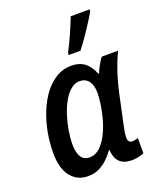

<svg xmlns="http://www.w3.org/2000/svg" viewBox="-146 -880 818 981"><g transform="rotate(-20 262.5 -390.0)"><path d="M162.1 9.8Q104.5 9.8 69.3 -33.9Q34.2 -77.6 34.2 -162.1Q34.2 -219.2 44.9 -275.4Q55.7 -331.5 76.2 -381.1Q96.7 -430.7 125.7 -468.8Q154.8 -506.8 191.7 -528.6Q228.5 -550.3 272.5 -550.3Q318.4 -550.3 346.9 -526.9Q375.5 -503.4 389.2 -464.4H393.1Q398.4 -477.1 405.5 -491.2Q412.6 -505.4 420.4 -518.3Q428.2 -531.2 436 -540.5H524.9Q512.7 -516.6 500 -483.9Q487.3 -451.2 475.8 -412.6Q464.4 -374 455.1 -332L418 -158.2Q415 -144.5 413.3 -131.8Q411.6 -119.1 411.6 -109.9Q411.6 -93.8 418.5 -86.9Q425.3 -80.1 437 -80.1Q443.4 -80.1 451.4 -81.8Q459.5 -83.5 466.8 -86.4V-3.9Q455.6 1.5 437 5.6Q418.5 9.8 401.4 9.8Q368.2 9.8 348.4 -2Q328.6 -13.7 319.8 -33.7Q311 -53.7 310.1 -78.1H306.6Q288.1 -52.7 266.8 -33Q245.6 -13.2 220 -1.7Q194.3 9.8 162.1 9.8ZM202.6 -77.6Q234.4 -77.6 259.8 -101.8Q285.2 -126 304 -164.8Q322.8 -203.6 333.5 -246.6Q342.8 -284.2 347.4 -316.2Q352.1 -348.1 352.1 -374Q352.1 -415.5 335 -438.5Q317.9 -461.4 285.6 -461.4Q259.3 -461.4 236.8 -442.4Q214.4 -423.3 196.8 -391.8Q179.2 -360.4 167 -322.3Q154.8 -284.2 148.2 -244.9Q141.6 -205.6 141.6 -171.4Q141.6 -124 157 -100.8Q172.4 -77.6 202.6 -77.6ZM279.8 -606 281.2 -619.1Q289.6 -634.8 300.3 -656.7Q311 -678.7 321.8 -702.9Q332.5 -727.1 341.8 -749.8Q351.1 -772.5 357.4 -788.6H460L459 -777.3Q450.7 -762.2 436.8 -740.2Q422.9 -718.3 406.7 -693.8Q390.6 -669.4 374.3 -646.5Q357.9 -623.5 344.2 -606Z"/></g></svg>

Font: Open Sans SemiCondensed SemiBold
Style: Italic
Weight: 600
Width: 4
Italic angle: -12°
Designer: Monotype Design Team
Foundry: Monotype Imaging Inc.
Version: Version 3.000